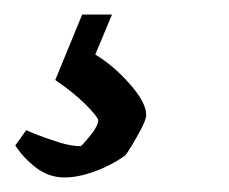

<svg xmlns="http://www.w3.org/2000/svg" viewBox="-20 -30 315 264"><path d="M69 214Q47 214 29.5 200.5Q12 187 1 170L16 149Q20 151 33 156Q46 161 62 166Q78 171 91 171Q94 169 104.5 156Q115 143 115 135Q114 130 97.5 113.5Q81 97 56 80L93 -10H134L111 45Q136 60 158.5 85.5Q181 111 181 128Q181 134 174.5 146.5Q168 159 161 170.5Q154 182 152 184Q132 198 109.5 206Q87 214 69 214Z"/></svg>

Font: Labrada SemiBold
Style: Italic
Weight: 600
Italic angle: -7°
Designer: Mercedes Jáuregui
Foundry: Omnibus-Type Team
Version: Version 1.000; ttfautohint (v1.8.4.7-5d5b)